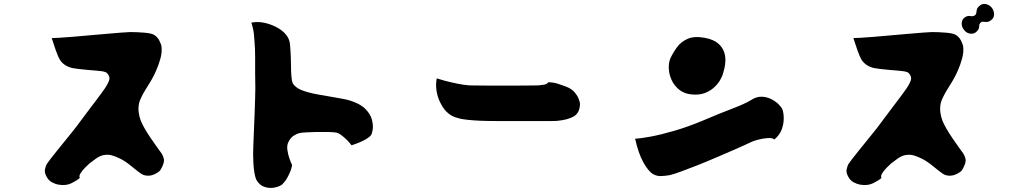

<svg xmlns="http://www.w3.org/2000/svg" viewBox="-20 -890 5040 958"><path d="M630 -730Q664 -730 699.5 -727Q735 -724 747 -717Q765 -707 775 -687.5Q785 -668 786 -656Q789 -629 780.5 -598Q772 -567 759.5 -538.5Q747 -510 735 -490Q733 -486 724.5 -472.5Q716 -459 705 -441Q694 -423 685.5 -405.5Q677 -388 674 -376Q669 -352 672 -329.5Q675 -307 682 -289Q688 -273 701.5 -249.5Q715 -226 731 -202.5Q747 -179 760.5 -160Q774 -141 780 -133Q793 -117 797.5 -97Q802 -77 780 -41Q773 -31 749.5 -20Q726 -9 699 -16Q686 -20 666 -36.5Q646 -53 622 -71.5Q598 -90 574 -101Q564 -106 544 -113Q524 -120 503 -117Q482 -115 460 -99.5Q438 -84 427 -75Q420 -69 406 -55Q392 -41 382.5 -26.5Q373 -12 378 -2Q365 10 337 24Q309 38 270 31Q258 29 240 20Q222 11 211 -11Q201 -30 204.5 -45.5Q208 -61 213 -71Q215 -75 229 -93Q243 -111 262.5 -135.5Q282 -160 302.5 -185Q323 -210 338 -229Q353 -248 358 -254Q364 -262 381.5 -285.5Q399 -309 420 -337Q441 -365 459 -388.5Q477 -412 484 -422Q494 -435 505 -451.5Q516 -468 522.5 -483.5Q529 -499 524 -510Q517 -526 506.5 -530Q496 -534 485 -535Q480 -536 461.5 -537.5Q443 -539 419.5 -541Q396 -543 375 -545.5Q354 -548 343 -550Q321 -555 305.5 -565Q290 -575 280 -590Q270 -606 258.5 -638.5Q247 -671 238 -700Q246 -700 274.5 -701.5Q303 -703 343.5 -706.5Q384 -710 429 -714Q474 -718 515.5 -721.5Q557 -725 588 -727.5Q619 -730 630 -730Z M1398 -727Q1424 -702 1427 -668Q1430 -634 1431 -605Q1432 -586 1432 -559.5Q1432 -533 1434 -509.5Q1436 -486 1440 -476Q1448 -461 1468 -448.5Q1488 -436 1544 -423Q1553 -421 1578 -416.5Q1603 -412 1633.5 -407Q1664 -402 1689.5 -397Q1715 -392 1724 -389Q1777 -373 1803 -346.5Q1829 -320 1836 -292Q1843 -264 1839.5 -242.5Q1836 -221 1830 -214Q1818 -201 1795 -189.5Q1772 -178 1753 -171.5Q1734 -165 1734 -165Q1734 -165 1726.5 -174.5Q1719 -184 1706.5 -196Q1694 -208 1680 -218Q1666 -228 1654 -229Q1640 -231 1613.5 -231.5Q1587 -232 1558 -231.5Q1529 -231 1506 -229.5Q1483 -228 1475 -226Q1459 -222 1444 -212Q1429 -202 1418 -179Q1411 -164 1414 -141.5Q1417 -119 1424.5 -98Q1432 -77 1437 -68Q1438 -62 1432 -44Q1426 -26 1414.5 -5Q1403 16 1387 31Q1376 40 1351.5 45.5Q1327 51 1301 43Q1275 35 1259 7Q1254 -3 1250 -25Q1246 -47 1244.5 -72.5Q1243 -98 1243 -118Q1243 -130 1244 -163Q1245 -196 1247 -238.5Q1249 -281 1250.5 -324Q1252 -367 1253 -401Q1254 -435 1254 -449Q1253 -484 1253 -525.5Q1253 -567 1253 -607.5Q1253 -648 1250 -681Q1248 -724 1242 -748.5Q1236 -773 1234 -777Q1264 -783 1295 -777Q1326 -771 1353.5 -757.5Q1381 -744 1398 -727Z M2200 -341Q2189 -354 2176.5 -378.5Q2164 -403 2158.5 -434.5Q2153 -466 2159 -499Q2170 -495 2198 -487.5Q2226 -480 2260 -473Q2294 -466 2321 -464Q2327 -464 2352 -463.5Q2377 -463 2414 -463Q2451 -463 2491.5 -463Q2532 -463 2569.5 -463Q2607 -463 2633 -463.5Q2659 -464 2666 -464Q2682 -466 2694.5 -467.5Q2707 -469 2717 -480Q2742 -479 2762.5 -472.5Q2783 -466 2804 -458Q2833 -447 2848 -428.5Q2863 -410 2868.5 -393.5Q2874 -377 2874 -372Q2873 -327 2843.5 -309.5Q2814 -292 2760 -287Q2752 -286 2722.5 -286Q2693 -286 2653.5 -286Q2614 -286 2574 -286Q2534 -286 2503.5 -286Q2473 -286 2462 -286Q2445 -286 2411.5 -286.5Q2378 -287 2343 -289.5Q2308 -292 2285 -296Q2252 -303 2234.5 -312.5Q2217 -322 2200 -341Z M3429 -419Q3392 -423 3367.5 -443.5Q3343 -464 3330.5 -492Q3318 -520 3317 -549Q3316 -578 3325 -599Q3338 -627 3358 -654.5Q3378 -682 3411.5 -696.5Q3445 -711 3498 -701Q3539 -693 3561 -675Q3583 -657 3591.5 -634.5Q3600 -612 3599.5 -589Q3599 -566 3594 -547Q3589 -528 3586 -518Q3582 -505 3571 -487Q3560 -469 3541 -452Q3522 -435 3494.5 -425Q3467 -415 3429 -419ZM3884 -344Q3890 -328 3890.5 -301Q3891 -274 3881 -245.5Q3871 -217 3844 -194Q3834 -203 3809.5 -201Q3785 -199 3762.5 -193Q3740 -187 3732 -183Q3728 -181 3702 -169Q3676 -157 3635.5 -139.5Q3595 -122 3548.5 -102Q3502 -82 3456.5 -64Q3411 -46 3375 -33Q3339 -20 3321 -16Q3298 -12 3277.5 -11.5Q3257 -11 3239 -21Q3215 -35 3190 -80Q3165 -125 3149 -198Q3176 -199 3227 -208.5Q3278 -218 3346.5 -238Q3415 -258 3491 -290Q3573 -325 3635 -348.5Q3697 -372 3728 -391Q3754 -408 3779.5 -407.5Q3805 -407 3827 -396Q3849 -385 3864 -370.5Q3879 -356 3884 -344Z M4874 -778Q4865 -771 4865.5 -757Q4866 -743 4849 -729Q4836 -719 4818.5 -722.5Q4801 -726 4790 -741Q4778 -756 4778.5 -773.5Q4779 -791 4791 -801Q4806 -813 4820.5 -810Q4835 -807 4845 -814Q4851 -819 4851.5 -826.5Q4852 -834 4854.5 -843.5Q4857 -853 4870 -863Q4882 -873 4899.5 -869.5Q4917 -866 4929 -851Q4940 -836 4940 -818.5Q4940 -801 4927 -791Q4915 -781 4905 -780.5Q4895 -780 4887.5 -781.5Q4880 -783 4874 -778ZM4630 -730Q4664 -730 4699.5 -727Q4735 -724 4747 -717Q4765 -707 4775 -687.5Q4785 -668 4786 -656Q4789 -629 4780.5 -598Q4772 -567 4759.5 -538.5Q4747 -510 4735 -490Q4733 -486 4724.5 -472.5Q4716 -459 4705 -441Q4694 -423 4685.5 -405.5Q4677 -388 4674 -376Q4669 -352 4672 -329.5Q4675 -307 4682 -289Q4688 -273 4701.5 -249.5Q4715 -226 4731 -202.5Q4747 -179 4760.5 -160Q4774 -141 4780 -133Q4793 -117 4797.5 -97Q4802 -77 4780 -41Q4773 -31 4749.5 -20Q4726 -9 4699 -16Q4686 -20 4666 -36.5Q4646 -53 4622 -71.5Q4598 -90 4574 -101Q4564 -106 4544 -113Q4524 -120 4503 -117Q4482 -115 4460 -99.5Q4438 -84 4427 -75Q4420 -69 4406 -55Q4392 -41 4382.5 -26.5Q4373 -12 4378 -2Q4365 10 4337 24Q4309 38 4270 31Q4258 29 4240 20Q4222 11 4211 -11Q4201 -30 4204.5 -45.5Q4208 -61 4213 -71Q4215 -75 4229 -93Q4243 -111 4262.5 -135.5Q4282 -160 4302.5 -185Q4323 -210 4338 -229Q4353 -248 4358 -254Q4364 -262 4381.5 -285.5Q4399 -309 4420 -337Q4441 -365 4459 -388.5Q4477 -412 4484 -422Q4494 -435 4505 -451.5Q4516 -468 4522.5 -483.5Q4529 -499 4524 -510Q4517 -526 4506.5 -530Q4496 -534 4485 -535Q4480 -536 4461.5 -537.5Q4443 -539 4419.5 -541Q4396 -543 4375 -545.5Q4354 -548 4343 -550Q4321 -555 4305.5 -565Q4290 -575 4280 -590Q4270 -606 4258.5 -638.5Q4247 -671 4238 -700Q4246 -700 4274.5 -701.5Q4303 -703 4343.5 -706.5Q4384 -710 4429 -714Q4474 -718 4515.5 -721.5Q4557 -725 4588 -727.5Q4619 -730 4630 -730Z"/></svg>

Font: Potta One
Style: Regular
Weight: 400
Designer: 108,108go
Foundry: Font Zone 108
Version: Version 1.000